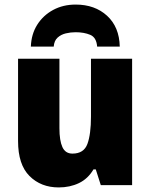

<svg xmlns="http://www.w3.org/2000/svg" viewBox="-20 -810 658 840"><path d="M558 -553V0H421L399 -69H389Q365 -28 325.5 -9Q286 10 237 10Q159 10 109 -40Q59 -90 59 -193V-553H240V-249Q240 -195 253 -166.5Q266 -138 297 -138Q347 -138 362.5 -180.5Q378 -223 378 -300V-553ZM311 -790Q395 -790 448.5 -741Q502 -692 504 -606H405Q402 -646 375 -657.5Q348 -669 311 -669Q289 -669 268 -664Q247 -659 232 -645.5Q217 -632 215 -606H115Q117 -661 143 -702Q169 -743 212.5 -766.5Q256 -790 311 -790Z"/></svg>

Font: Noto Sans SemiCondensed Black
Style: Regular
Weight: 900
Width: 4
Designer: Monotype Design Team
Foundry: Monotype Imaging Inc.
Version: Version 2.013; ttfautohint (v1.8.4.7-5d5b)